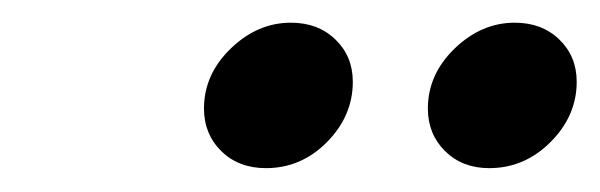

<svg xmlns="http://www.w3.org/2000/svg" viewBox="-20 -709 516 165"><path d="M400.4 -564.5Q377.4 -564.5 362.5 -579.1Q347.7 -593.8 347.7 -615.7Q347.7 -645 370.6 -667.2Q393.6 -689.5 422.4 -689.5Q445.8 -689.5 460.7 -675Q475.6 -660.6 475.6 -638.7Q475.6 -609.4 453.1 -586.9Q430.7 -564.5 400.4 -564.5ZM208.5 -564.5Q185.1 -564.5 170.2 -579.1Q155.3 -593.8 155.3 -615.7Q155.3 -645 178.2 -667.2Q201.2 -689.5 230 -689.5Q253.4 -689.5 268.3 -675Q283.2 -660.6 283.2 -638.7Q283.2 -609.4 261 -586.9Q238.8 -564.5 208.5 -564.5Z"/></svg>

Font: Elstob 8pt Medium
Style: Italic
Weight: 500
Italic angle: -20°
Designer: Peter S. Baker
Version: Version 1.015